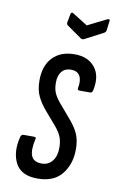

<svg xmlns="http://www.w3.org/2000/svg" viewBox="-78 -693 448 742"><g transform="rotate(10 146.0 -321.5)"><path d="M123 6Q58 6 36 -37.5Q14 -81 30 -142Q33 -151 41 -151H81Q93 -151 89 -142Q79 -99 88 -76.5Q97 -54 129 -54Q155 -54 170.5 -73.5Q186 -93 186 -125Q186 -151 178.5 -169Q171 -187 153 -208L110 -258Q90 -281 77.5 -306.5Q65 -332 65 -369Q65 -427 96 -459.5Q127 -492 182 -492Q235 -492 262 -458Q289 -424 276 -366Q273 -357 267 -357H224Q215 -357 217 -366Q223 -397 213 -414Q203 -431 178 -431Q155 -431 142 -415.5Q129 -400 129 -372Q129 -350 135 -334Q141 -318 160 -295L201 -247Q226 -219 238 -193.5Q250 -168 250 -131Q250 -73 218.5 -33.5Q187 6 123 6ZM282 -647Q287 -649 290 -648Q293 -647 292 -642L287 -604Q286 -597 278 -593L207 -556Q200 -553 195 -556L138 -596Q131 -600 132 -608L138 -641Q140 -652 149 -647L208 -610Z"/></g></svg>

Font: Sofia Sans Extra Condensed
Style: Italic
Weight: 400
Italic angle: -9°
Designer: Botio Nikoltchev, Ani Petrova
Foundry: lettersoup
Version: Version 4.101; ttfautohint (v1.8.4.7-5d5b)